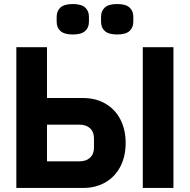

<svg xmlns="http://www.w3.org/2000/svg" viewBox="-20 -932 940 952"><path d="M261 -824V-849Q261 -878 280 -895Q299 -912 341 -912Q383 -912 402 -895Q421 -878 421 -849V-824Q421 -795 402 -778Q383 -761 341 -761Q299 -761 280 -778Q261 -795 261 -824ZM481 -824V-849Q481 -878 500 -895Q519 -912 561 -912Q603 -912 622 -895Q641 -878 641 -849V-824Q641 -795 622 -778Q603 -761 561 -761Q519 -761 500 -778Q481 -795 481 -824ZM213 -698V-446H391Q455 -446 503 -418Q551 -390 577 -339.5Q603 -289 603 -223Q603 -157 577 -106.5Q551 -56 503 -28Q455 0 391 0H61V-698ZM446 -201V-245Q446 -278 426.5 -296Q407 -314 373 -314H213V-132H373Q407 -132 426.5 -150Q446 -168 446 -201ZM840 -698V0H688V-698Z"/></svg>

Font: iA Writer Duo V
Style: Regular
Weight: 400
Designer: Mike Abbink, Paul van der Laan, Pieter van Rosmalen, Oliver Reichenstein
Foundry: Information Architects Inc.
Version: Version 2.000